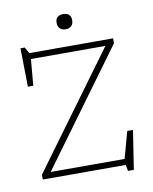

<svg xmlns="http://www.w3.org/2000/svg" viewBox="-98 -961 853 1070"><g transform="rotate(-10 328.0 -426.0)"><path d="M585 -707V-679L113 -34H531.5L573 -185H605.5L571.5 35H538.5L532 0H62.5V-27.5L535.5 -673H114L101 -524H70.5L67 -742H91L111 -707ZM334 -802.5Q314 -802.5 302 -813.8Q290 -825 290 -846.5Q290 -868.5 302 -878.5Q314 -888.5 334 -888.5Q354 -888.5 366 -878.5Q378 -868.5 378 -846.5Q378 -825 366 -813.8Q354 -802.5 334 -802.5Z"/></g></svg>

Font: Newsreader Caption ExtraLight
Style: Regular
Weight: 275
Designer: Hugues Gentile
Foundry: Production Type
Version: Version 1.001